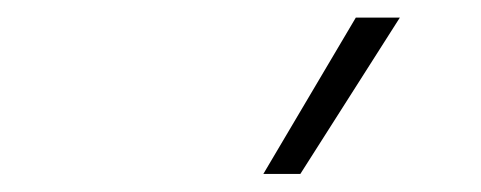

<svg xmlns="http://www.w3.org/2000/svg" viewBox="-20 -828 546 218"><path d="M279 -630.5 384 -808H434L321 -630.5Z"/></svg>

Font: Encode Sans XLt
Style: Regular
Weight: 200
Designer: Multiple Designers
Foundry: Impallari Type
Version: Version 3.002; ttfautohint (v1.8.3) -l 8 -r 50 -G 200 -x 14 